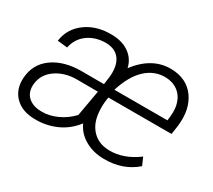

<svg xmlns="http://www.w3.org/2000/svg" viewBox="-109 -735 1043 942"><g transform="rotate(30 412.5 -264.0)"><path d="M553.7 9.3Q494.1 8.3 448.2 -18.1Q402.3 -44.4 381.3 -90.8Q341.8 -39.1 284.9 -13.9Q228 11.2 164.1 9.8Q91.8 8.8 51.8 -32Q11.7 -72.8 16.1 -139.2Q22 -219.2 85 -264.2Q147.9 -309.1 249 -309.1L373.5 -308.6L379.4 -352.1Q386.2 -415.5 361.8 -451.2Q337.4 -486.8 284.7 -488.8Q224.6 -489.7 181.4 -459.2Q138.2 -428.7 127 -374L70.8 -379.9Q80.6 -452.6 141.1 -496.6Q201.7 -540.5 288.6 -538.1Q346.7 -537.1 385.5 -509.3Q424.3 -481.4 434.6 -434.6Q515.1 -540 623.5 -538.1Q711.9 -536.1 757.1 -473.4Q802.2 -410.6 790 -311.5L782.7 -262.7H425.3L422.9 -248Q417.5 -210.4 421.4 -173.8Q427.2 -113.3 462.6 -77.4Q498 -41.5 556.2 -40Q638.7 -38.1 717.8 -97.2L736.8 -53.7Q663.1 11.2 553.7 9.3ZM174.8 -39.1Q217.3 -38.1 261.5 -58.1Q305.7 -78.1 340.3 -114.7L366.2 -261.7L249 -262.2Q178.7 -262.2 129.6 -228Q80.6 -193.8 74.7 -137.2Q70.3 -90.8 98.1 -64.9Q126 -39.1 174.8 -39.1ZM619.6 -488.8Q557.1 -490.2 508.5 -445.6Q460 -400.9 431.6 -310.5H731.9Q738.8 -356 734.4 -386.2Q727.1 -433.6 697 -460.4Q667 -487.3 619.6 -488.8Z"/></g></svg>

Font: Roboto Light
Style: Italic
Weight: 300
Italic angle: -12°
Designer: Google
Version: Version 2.134; 2016; ttfautohint (v1.6)